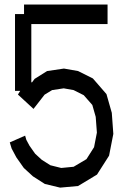

<svg xmlns="http://www.w3.org/2000/svg" viewBox="-20 -840 553 862"><path d="M481.9 -333.5 488.8 -238.8 469.7 -141.1 415.5 -56.2 330.6 -4.9 250 2.4 181.2 -14.2 127.9 -48.3 86.9 -85.9 53.2 -133.8 32.2 -173.3 23.9 -200.7 92.8 -231 98.1 -212.4 112.3 -186 137.7 -149.9 167.5 -122.6 206.1 -98.1 254.9 -85.9 310.5 -91.3 368.2 -125.5 402.3 -179.2 415 -244.6 409.7 -315.4 394.5 -368.7 356 -412.6 310.5 -435.5 266.1 -443.4 213.9 -435.5 180.2 -415 130.4 -351.1 60.5 -415.5 70.8 -432.1H47.4V-776.9H87.9V-819.8H462.9V-731.9H120.6V-472.2L123 -469.2L135.3 -485.8L191.4 -521L267.1 -532.2L330.6 -521L397 -487.8L458 -417.5Z"/></svg>

Font: Gap Sans
Style: Regular
Weight: 400
Designer: Alexandre Liziard and Étienne Ozeray
Foundry: Interstices.io
Version: Version 1.6.1 - December 3. 2014